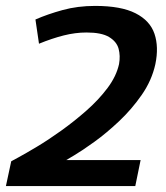

<svg xmlns="http://www.w3.org/2000/svg" viewBox="-43 -630 563 650"><path d="M-23 0 -5 -84Q-5 -84 19 -97Q43 -110 81.5 -133Q120 -156 164 -187.5Q208 -219 249.5 -255.5Q291 -292 321 -332Q351 -372 360 -413Q365 -441 358.5 -465Q352 -489 326.5 -504.5Q301 -520 250 -520Q212 -520 172.5 -510Q133 -500 89 -482L77 -564Q118 -582 169 -596Q220 -610 279 -610Q367 -610 416 -585Q465 -560 480 -515.5Q495 -471 483 -413Q471 -358 437 -309Q403 -260 360 -219.5Q317 -179 276 -149.5Q235 -120 208 -104Q181 -88 181 -88H433L415 0Z"/></svg>

Font: Epunda Sans SemiBold
Style: Italic
Weight: 600
Italic angle: -12.0243°
Designer: Simon Atzbach
Foundry: typofactur
Version: Version 2.204; ttfautohint (v1.8.4.7-5d5b)